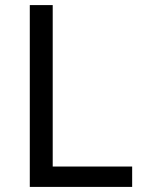

<svg xmlns="http://www.w3.org/2000/svg" viewBox="-20 -734 564 754"><path d="M97 0V-714H187V-80H499V0Z"/></svg>

Font: Noto Sans Symbols
Style: Regular
Weight: 400
Designer: Monotype Design Team
Foundry: Monotype Imaging Inc.
Version: Version 2.002